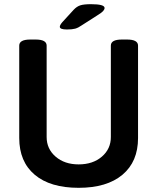

<svg xmlns="http://www.w3.org/2000/svg" viewBox="-20 -891 752 918"><path d="M300 -750Q266 -750 266 -763Q266 -771 278 -785L332 -844Q347 -860 364 -865.5Q381 -871 415 -871Q480 -871 480 -853Q480 -846 473 -838Q466 -830 446 -818L371 -770Q354 -758 339.5 -754Q325 -750 300 -750ZM356 7Q220 7 146 -55.5Q72 -118 72 -231V-673Q72 -702 125 -702H150Q203 -702 203 -673V-236Q203 -179 246 -142Q289 -105 356 -105Q424 -105 467 -142Q510 -179 510 -236V-673Q510 -702 563 -702H587Q640 -702 640 -673V-231Q640 -118 565.5 -55.5Q491 7 356 7Z"/></svg>

Font: Asap SemiBold
Style: Regular
Weight: 600
Designer: Pablo Cosgaya
Foundry: Omnibus-Type
Version: Version 3.001; ttfautohint (v1.8.3)